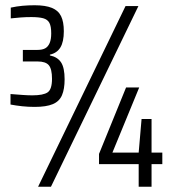

<svg xmlns="http://www.w3.org/2000/svg" viewBox="-20 -711 658 731"><path d="M112 -304Q87 -304 64 -306.5Q41 -309 20 -313V-353Q45 -351 66 -349.5Q87 -348 103 -348Q145 -348 161.5 -359.5Q178 -371 178 -411Q178 -448 166 -462.5Q154 -477 123 -477H67V-521H123Q141 -521 152 -527Q163 -533 169 -547Q175 -561 175 -584Q175 -611 168 -624Q161 -637 144.5 -641.5Q128 -646 99 -646Q78 -646 58.5 -644.5Q39 -643 21 -641V-682Q44 -687 66 -689Q88 -691 112 -691Q153 -691 177.5 -681Q202 -671 212.5 -649.5Q223 -628 223 -592Q223 -552 210 -530.5Q197 -509 170 -503V-500Q199 -494 212.5 -473.5Q226 -453 226 -409Q226 -372 216 -348.5Q206 -325 181 -314.5Q156 -304 112 -304ZM125 0 458 -688H507L174 0ZM508 0V-86H357V-125L460 -378H510L408 -130H508L519 -258H557V-130H598V-86H557V0Z"/></svg>

Font: Saira Condensed
Style: Regular
Weight: 400
Width: 3
Designer: Hector Gatti with collaboration of the Omnibus-Type team
Foundry: Omnibus-Type
Version: Version 1.101